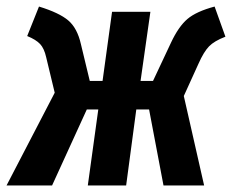

<svg xmlns="http://www.w3.org/2000/svg" viewBox="-36 -566 708 586"><path d="M652 -454Q618 -441 602 -424.5Q586 -408 570 -372L525 -273L587 0H463L419 -232H380L349 0H232L264 -232H229L123 0H-16L131 -283L105 -391Q99 -418 86.5 -431.5Q74 -445 47 -456L83 -546Q145 -527 172.5 -503.5Q200 -480 211 -431L238 -319H277L306 -530H423L393 -319H431L486 -436Q509 -485 536 -508Q563 -531 619 -546Z"/></svg>

Font: Fira Sans Extra Condensed SemiBold
Style: Italic
Weight: 600
Width: 3
Italic angle: -8°
Designer: Carrois Corporate & Edenspiekermann AG
Foundry: Carrois Corporate GbR & Edenspiekermann AG
Version: Version 4.203